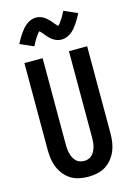

<svg xmlns="http://www.w3.org/2000/svg" viewBox="-143 -1048 787 1129"><g transform="rotate(-15 250.0 -484.0)"><path d="M250 8Q223 8 196 2.5Q169 -3 146 -17Q123 -31 105.5 -52.5Q88 -74 77.5 -99Q67 -124 63 -151Q59 -178 59 -205V-735H170V-205Q170 -192 171.5 -178.5Q173 -165 176.5 -152.5Q180 -140 186 -128Q192 -116 201.5 -106.5Q211 -97 224 -92.5Q237 -88 250 -88Q263 -88 276 -92.5Q289 -97 298.5 -106.5Q308 -116 314 -128Q320 -140 323.5 -152.5Q327 -165 328.5 -178.5Q330 -192 330 -205V-735H441V-205Q441 -178 437 -151Q433 -124 422.5 -99Q412 -74 394.5 -52.5Q377 -31 354 -17Q331 -3 304 2.5Q277 8 250 8ZM307 -812Q302 -812 297.5 -812.5Q293 -813 288.5 -814Q284 -815 279.5 -816.5Q275 -818 270.5 -820Q266 -822 262 -824.5Q258 -827 254 -829.5Q250 -832 246.5 -835Q243 -838 239 -841.5Q235 -845 232 -848.5Q229 -852 226 -855.5Q223 -859 220.5 -861.5Q218 -864 214.5 -869Q211 -874 207 -878Q203 -882 200 -885.5Q197 -889 193 -892.5Q189 -896 189 -897H196Q196 -896 193 -893.5Q190 -891 186.5 -887.5Q183 -884 182 -882.5Q181 -881 179.5 -879Q178 -877 176.5 -875Q175 -873 173.5 -870.5Q172 -868 170 -865.5Q168 -863 166 -860Q164 -857 162 -853.5Q160 -850 158 -846.5Q156 -843 154 -839.5Q152 -836 150 -832Q148 -828 145.5 -823.5Q143 -819 141 -815L59 -851Q68 -869 77 -884Q86 -899 94.5 -911Q103 -923 112 -933.5Q121 -944 133.5 -954Q146 -964 161.5 -970Q177 -976 193 -976Q198 -976 202.5 -975.5Q207 -975 211.5 -974Q216 -973 220.5 -971.5Q225 -970 229.5 -968Q234 -966 238 -963.5Q242 -961 246 -958.5Q250 -956 253.5 -952.5Q257 -949 261 -945.5Q265 -942 268 -939Q271 -936 274 -932.5Q277 -929 279.5 -926.5Q282 -924 285.5 -919Q289 -914 293 -910Q297 -906 300 -902.5Q303 -899 307 -895.5Q311 -892 311 -891H304Q304 -892 307 -894Q310 -896 313.5 -900Q317 -904 318 -905.5Q319 -907 320.5 -908.5Q322 -910 323.5 -912.5Q325 -915 326.5 -917.5Q328 -920 330 -922.5Q332 -925 334 -928Q336 -931 338 -934Q340 -937 342 -940.5Q344 -944 346 -948Q348 -952 350 -956Q352 -960 354.5 -964Q357 -968 359 -973L441 -937Q432 -919 423 -904Q414 -889 405.5 -877Q397 -865 388 -854Q379 -843 366.5 -833.5Q354 -824 338.5 -818Q323 -812 307 -812Z"/></g></svg>

Font: Iosevka Fixed
Style: Bold
Weight: 700
Monospace: yes
Designer: Belleve Invis
Foundry: Belleve Invis
Version: Version 32.3.0